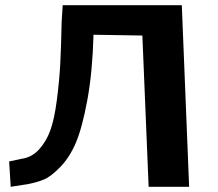

<svg xmlns="http://www.w3.org/2000/svg" viewBox="-20 -715 834 735"><path d="M704 0H549L525 -579L338 -582Q334 -439 314.5 -333Q295 -227 271 -170Q247 -113 211 -76Q175 -39 148.5 -28Q122 -17 86 -10L21 0L15 -97L62 -107Q101 -112 129 -142.5Q157 -173 172.5 -215.5Q188 -258 197.5 -331Q207 -404 210.5 -467.5Q214 -531 216 -631L220 -695H676Z"/></svg>

Font: Coval
Style: Heavy
Weight: 900
Foundry: Context Ltd
Version: Version 001.000